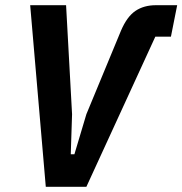

<svg xmlns="http://www.w3.org/2000/svg" viewBox="-20 -718 701 738"><path d="M312 0H156L96 -698H234L257 -279L252 -125H266L312 -279L445 -600Q468 -654 500.5 -676Q533 -698 579 -698H661L637 -577H577Z"/></svg>

Font: IBM Plex Sans Condensed
Style: Bold Italic
Weight: 700
Width: 3
Italic angle: -11.31°
Designer: Mike Abbink, Paul van der Laan, Pieter van Rosmalen
Foundry: Bold Monday
Version: Version 3.201